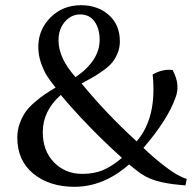

<svg xmlns="http://www.w3.org/2000/svg" viewBox="-20 -700 746 732"><path d="M45.9 -175.8Q45.9 -204.1 55.4 -229.7Q64.9 -255.4 77.4 -273.2Q89.8 -291 112.1 -310.1Q134.3 -329.1 150.1 -339.8Q166 -350.6 191.9 -366.2Q171.9 -391.1 159.7 -409.9Q147.5 -428.7 136.7 -459Q126 -489.3 126 -521Q126 -586.9 172.6 -633.5Q219.2 -680.2 289.1 -680.2Q352.1 -680.2 394.5 -643.1Q437 -606 437 -542Q437 -518.6 428.7 -498Q420.4 -477.5 408.7 -462.9Q397 -448.2 375.5 -432.6Q354 -417 336.7 -407Q319.3 -397 291 -381.8Q384.8 -267.1 501 -161.1Q579.1 -251.5 562 -416Q600.6 -438 638.2 -433.1Q654.3 -402.3 656.2 -376.7Q658.2 -351.1 649.9 -330.1Q621.1 -245.6 526.9 -136.2Q564.9 -99.1 612.3 -63Q659.7 -26.9 691.9 -18.1L687 6.8L666 4.9Q613.8 0.5 573.5 -11.5Q533.2 -23.4 500 -50.8L472.2 -73.2Q375 12.2 264.2 12.2Q168.5 12.2 107.2 -37.8Q45.9 -87.9 45.9 -175.8ZM143.1 -195.8Q143.1 -125 185.8 -81.1Q228.5 -37.1 293.9 -37.1Q339.8 -37.1 374.5 -52.2Q409.2 -67.4 444.8 -98.1Q311.5 -218.8 211.9 -337.9Q143.1 -277.8 143.1 -195.8ZM203.1 -545.9Q203.1 -478.5 268.1 -405.8Q359.9 -469.2 359.9 -547.9Q359.9 -590.3 340.6 -617.7Q321.3 -645 285.2 -645Q252 -645 227.5 -617.2Q203.1 -589.4 203.1 -545.9Z"/></svg>

Font: Heuristica
Style: Regular
Weight: 400
Version: Version 1.0.2